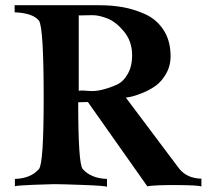

<svg xmlns="http://www.w3.org/2000/svg" viewBox="-20 -712 798 734"><path d="M750 1Q739 -4 657 -4.5Q575 -5 543 0L316 -322L279 -321Q279 -86 296 -66Q328 -30 389 -28V2Q380 -2 297 -5Q214 -8 187 -8Q169 -8 107.5 -5.5Q46 -3 37 0V-28Q98 -30 129 -66Q147 -87 147 -337Q147 -607 129 -633Q106 -662 36 -665V-692H360Q408 -692 450 -684.5Q492 -677 534.5 -658Q577 -639 603.5 -600Q630 -561 632 -506Q634 -465 616.5 -433Q599 -401 575 -384Q551 -367 523 -356Q495 -345 480 -342Q465 -339 461 -339L666 -66Q696 -30 750 -29ZM485 -505Q484 -555 454 -591.5Q424 -628 391.5 -641Q359 -654 334 -654L281 -653V-365Q295 -367 319.5 -364.5Q344 -362 373 -369.5Q402 -377 427 -388.5Q452 -400 469 -430.5Q486 -461 485 -505Z"/></svg>

Font: GFS Artemisia
Style: Bold
Weight: 700
Designer: Designed by Takis Katsoulidis.
Foundry: Designed by Takis Katsoulidis.
Version: Version 1.0